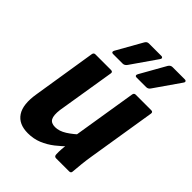

<svg xmlns="http://www.w3.org/2000/svg" viewBox="-210 -821 936 936"><g transform="rotate(45 258.5 -352.5)"><path d="M151 11Q88 11 60.5 -30.5Q33 -72 47 -155L99 -482Q101 -494 112 -494H219Q233 -494 231 -482L182 -180Q177 -140 186.5 -122Q196 -104 224 -104Q252 -104 282 -123Q312 -142 345 -174L341 -89Q315 -62 285.5 -39Q256 -16 223 -2.5Q190 11 151 11ZM335 0Q323 0 322 -13Q321 -30 322.5 -50.5Q324 -71 327 -91L322 -141L377 -482Q379 -494 390 -494H497Q510 -494 508 -481L451 -127Q446 -96 443 -67.5Q440 -39 438 -13Q438 0 425 0ZM333 -556Q327 -556 325 -560.5Q323 -565 327 -572L401 -703Q409 -716 422 -716H506Q514 -716 516 -711Q518 -706 513 -700L422 -569Q414 -556 400 -556ZM171 -556Q165 -556 163 -560.5Q161 -565 165 -572L239 -703Q246 -716 259 -716H345Q352 -716 354 -711Q356 -706 351 -700L260 -569Q251 -556 238 -556Z"/></g></svg>

Font: Sofia Sans Semi Condensed ExtraBold
Style: Italic
Weight: 800
Italic angle: -9°
Version: Version 4.100